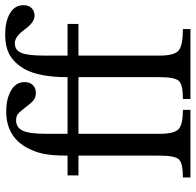

<svg xmlns="http://www.w3.org/2000/svg" viewBox="-27 -726 753 739"><g transform="rotate(-90 349.5 -356.5)"><path d="M44 -473H120Q120 -531 127 -565.5Q134 -600 153 -634Q197 -709 290 -709Q340 -709 371.5 -690Q403 -671 403 -639Q403 -618 391.5 -606.5Q380 -595 362 -595Q344 -595 333 -604Q322 -613 305 -636Q289 -657 280 -664Q271 -671 256 -671Q228 -671 216 -645.5Q204 -620 204 -558V-473H422Q422 -583 454 -640Q476 -677 506.5 -695Q537 -713 587 -713Q637 -713 668 -694.5Q699 -676 699 -643Q699 -622 687.5 -611Q676 -600 658 -600Q633 -600 605.5 -638Q578 -676 553 -676Q526 -676 515.5 -651Q505 -626 505 -562V-473H627V-431H505V-119Q505 -62 524.5 -45.5Q544 -29 607 -29V0H338V-29Q393 -29 407.5 -44.5Q422 -60 422 -119V-431H204V-119Q204 -62 222 -45.5Q240 -29 296 -29V0H36V-29Q91 -29 105.5 -44.5Q120 -60 120 -119V-431H44Z"/></g></svg>

Font: myMathFont
Style: Regular
Weight: 400
Designer: Ross Mills, John Hudson & Paul Hanslow, Tiro Typeworks Ltd; with prior portions MicroPress Inc., and Coen Hoffman. Math 
Foundry: Tiro Typeworks Ltd
Version: Version 2.13 b171